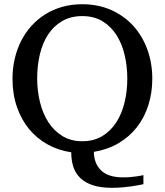

<svg xmlns="http://www.w3.org/2000/svg" viewBox="-20 -707 779 908"><path d="M582 -335Q582 -394 569.3 -447.5Q556.6 -501 530.5 -541.7Q504.4 -582.5 464.4 -606.7Q424.3 -630.9 369.1 -630.9Q314.5 -630.9 274.2 -607.4Q233.9 -584 207.5 -543.7Q181.2 -503.4 168.5 -450Q155.8 -396.5 155.8 -336.9Q155.8 -278.3 168.9 -224.4Q182.1 -170.4 208.7 -129.2Q235.4 -87.9 275.4 -63.5Q315.4 -39.1 369.1 -39.1Q423.3 -39.1 463.4 -63.2Q503.4 -87.4 529.8 -128.2Q556.2 -168.9 569.1 -222.7Q582 -276.4 582 -335ZM700.2 -335Q700.2 -267.6 681.4 -209Q662.6 -150.4 627 -105Q591.3 -59.6 540 -29.5Q488.8 0.5 423.8 11.2Q424.8 67.4 458.7 99.6Q492.7 131.8 562 131.8Q580.1 131.8 596.2 130.4Q612.3 128.9 625 127.2Q637.7 125.5 646.2 123.8Q654.8 122.1 658.2 121.1V164.1Q652.8 165 638.9 168Q625 170.9 605 173.8Q585 176.8 560.5 179Q536.1 181.2 509.8 181.2Q457 181.2 420.4 169.4Q383.8 157.7 360.6 135.7Q337.4 113.8 327.1 82.8Q316.9 51.8 316.9 13.2Q256.8 4.4 206.1 -23.4Q155.3 -51.3 118.2 -95.9Q81.1 -140.6 60.1 -201.2Q39.1 -261.7 39.1 -335Q39.1 -383.8 49.6 -429Q60.1 -474.1 79.8 -513.2Q99.6 -552.2 128.4 -584.2Q157.2 -616.2 193.8 -639.2Q230.5 -662.1 274.4 -674.6Q318.4 -687 368.2 -687Q444.3 -687 505.6 -659.7Q566.9 -632.3 610.1 -585Q653.3 -537.6 676.8 -473.1Q700.2 -408.7 700.2 -335Z"/></svg>

Font: Charis SIL Afr
Style: Regular
Weight: 400
Foundry: SIL International
Version: Version 5.000